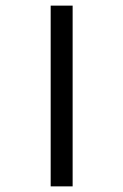

<svg xmlns="http://www.w3.org/2000/svg" viewBox="-20 -662 438 682"><path d="M238 -642V0H160V-642Z"/></svg>

Font: Mukta
Style: Regular
Weight: 400
Designer: Girish Dalvi and Yashodeep Gholap
Foundry: Ek Type
Version: Version 2.538;PS 1.001;hotconv 16.6.51;makeotf.lib2.5.65220;